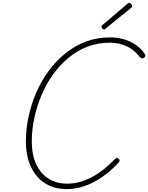

<svg xmlns="http://www.w3.org/2000/svg" viewBox="-20 -1295 1031 1335"><path d="M444 20Q378 20 326 -3Q274 -26 237 -69Q200 -112 180 -173Q160 -234 160 -312Q160 -397 178.5 -483.5Q197 -570 232 -651Q267 -732 318 -801.5Q369 -871 434 -923.5Q499 -976 576.5 -1005.5Q654 -1035 744 -1035Q797 -1035 842.5 -1021.5Q888 -1008 925 -982.5Q962 -957 987 -920Q993 -910 990 -903Q987 -896 977 -891Q969 -887 963.5 -890Q958 -893 947 -904Q923 -935 891.5 -956Q860 -977 822 -987.5Q784 -998 741 -998Q659 -998 587 -970Q515 -942 455 -892Q395 -842 348 -776Q301 -710 268.5 -633Q236 -556 218.5 -474Q201 -392 201 -311Q201 -243 218 -188.5Q235 -134 267.5 -96Q300 -58 345.5 -38Q391 -18 447 -18Q492 -18 535.5 -30Q579 -42 620.5 -64.5Q662 -87 701.5 -118Q741 -149 778 -188Q786 -196 791.5 -197Q797 -198 805 -190Q812 -184 811.5 -178Q811 -172 803 -163Q750 -106 691.5 -65Q633 -24 570 -2Q507 20 444 20ZM704 -1090Q698 -1090 692 -1096.5Q686 -1103 686 -1109Q686 -1111 686.5 -1113.5Q687 -1116 689 -1118L864 -1267Q868 -1270 870.5 -1272.5Q873 -1275 877 -1275Q882 -1275 887 -1271.5Q892 -1268 895 -1262.5Q898 -1257 898 -1252Q898 -1249 897.5 -1247Q897 -1245 894 -1242L715 -1097Q711 -1094 709 -1092Q707 -1090 704 -1090Z"/></svg>

Font: Playwrite CO Thin
Style: Regular
Weight: 250
Version: Version 1.002